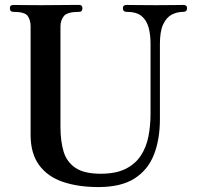

<svg xmlns="http://www.w3.org/2000/svg" viewBox="-20 -746 808 778"><path d="M379 12Q297 12 235 -9Q173 -30 138.5 -77Q104 -124 104 -200V-639Q104 -664 92.5 -681Q81 -698 34 -698Q20 -698 20 -713Q20 -726 34 -726Q42 -726 68.5 -725.5Q95 -725 148 -725Q184 -725 217 -725.5Q250 -726 273 -726Q296 -726 301 -726Q314 -726 314 -713Q314 -698 301 -698Q252 -698 238.5 -680.5Q225 -663 225 -639V-232Q225 -175 237.5 -132.5Q250 -90 285.5 -66Q321 -42 388 -42Q450 -42 489.5 -62Q529 -82 551 -116Q573 -150 581.5 -193.5Q590 -237 590 -285V-569Q590 -606 582 -635Q574 -664 553.5 -681Q533 -698 493 -698Q478 -698 478 -713Q478 -726 493 -726Q502 -726 533.5 -725.5Q565 -725 611 -725Q652 -725 682.5 -725.5Q713 -726 723 -726Q738 -726 738 -713Q738 -698 723 -698Q697 -698 675.5 -686.5Q654 -675 641 -647Q628 -619 628 -568V-263Q628 -182 604 -120Q580 -58 525.5 -23Q471 12 379 12Z"/></svg>

Font: Zen Old Mincho Black
Style: Regular
Weight: 900
Designer: Yoshimichi Ohira
Foundry: Positype
Version: Version 1.001